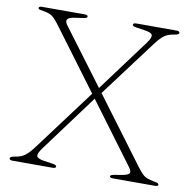

<svg xmlns="http://www.w3.org/2000/svg" viewBox="-79 -779 863 858"><g transform="rotate(10 353.0 -350.0)"><path d="M593.5 -70Q608 -51 618 -41Q628 -31 640.8 -26.2Q653.5 -21.5 675.5 -17.5Q693.5 -14.5 693.5 -8Q693.5 0 679.5 0H488Q474 0 474 -7Q474 -11 480.2 -13.8Q486.5 -16.5 509.5 -19.5Q550 -25 557.2 -34.2Q564.5 -43.5 550.5 -62L346.5 -336.5L154 -76.5Q135 -50.5 138.5 -39.2Q142 -28 173 -23.5L213 -17.5Q229.5 -15 229.5 -8Q229.5 0 214.5 0H32.5Q18.5 0 18.5 -8.5Q18.5 -12 22.8 -15Q27 -18 42 -20Q67.5 -24 84.8 -36.5Q102 -49 123.5 -78L331.5 -356.5L127.5 -630.5Q106.5 -659 92.8 -668.8Q79 -678.5 52.5 -682.5Q37 -685 33 -687Q29 -689 29 -692Q29 -700 43.5 -700H237.5Q251.5 -700 251.5 -692Q251.5 -685.5 235.5 -683L200 -678Q169.5 -674 163.2 -664.2Q157 -654.5 168.5 -639L357 -387L532.5 -623.5Q551.5 -649.5 548 -660.8Q544.5 -672 513.5 -676.5L473.5 -682.5Q457 -685 457 -692Q457 -700 472 -700H654Q668 -700 668 -691.5Q668 -688 663.8 -685.2Q659.5 -682.5 644.5 -680Q619 -676.5 602 -664Q585 -651.5 563 -622L372 -367Z"/></g></svg>

Font: Fraunces 9pt S000 Thin
Style: Regular
Weight: 100
Version: Version 1.000; ttfautohint (v1.8.3)